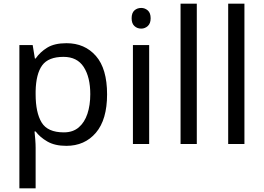

<svg xmlns="http://www.w3.org/2000/svg" viewBox="-20 -780 1429 1040"><path d="M340 -546Q439 -546 499.5 -477Q560 -408 560 -269Q560 -132 499.5 -61Q439 10 339 10Q277 10 236.5 -13.5Q196 -37 173 -68H167Q169 -51 171 -25Q173 1 173 20V240H85V-536H157L169 -463H173Q197 -498 236 -522Q275 -546 340 -546ZM324 -472Q242 -472 208.5 -426Q175 -380 173 -286V-269Q173 -170 205.5 -116.5Q238 -63 326 -63Q375 -63 406.5 -90Q438 -117 453.5 -163.5Q469 -210 469 -270Q469 -362 433.5 -417Q398 -472 324 -472Z M745 -737Q765 -737 780.5 -723.5Q796 -710 796 -681Q796 -653 780.5 -639Q765 -625 745 -625Q723 -625 708 -639Q693 -653 693 -681Q693 -710 708 -723.5Q723 -737 745 -737ZM788 -536V0H700V-536Z M1046 0H958V-760H1046Z M1304 0H1216V-760H1304Z"/></svg>

Font: Noto Sans Syriac Eastern
Style: Regular
Weight: 400
Designer: Patrick Giasson and the Monotype Design Team
Foundry: Monotype Imaging Inc.
Version: Version 3.001; ttfautohint (v1.8.4.7-5d5b)